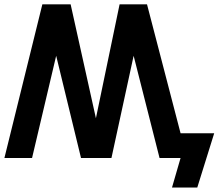

<svg xmlns="http://www.w3.org/2000/svg" viewBox="-25 -720 1006 875"><path d="M-4.9 0 168 -700.2H296.9L412.1 -181.2L520 -700.2H645L797.9 -112.8H951.2L874 134.8H758.8L797.9 0H702.1L584 -465.8L482.9 0H344.2L231 -465.8L121.1 0Z"/></svg>

Font: Cakra Normal
Style: Regular
Weight: 400
Designer: Lucia Kollert, Vojtech Kollert
Foundry: OoM Type
Version: Version 1.000;Glyphs 3.1.1 (3148)